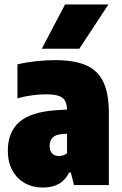

<svg xmlns="http://www.w3.org/2000/svg" viewBox="-20 -828 544 859"><path d="M467 -323V0H311L297 -56H289Q257.5 11 172 11Q126 11 90.2 -9.2Q54.5 -29.5 34.8 -66.8Q15 -104 15 -153Q15 -237 66.5 -282.2Q118 -327.5 233 -335L280 -338Q279 -363.5 270.5 -378Q262 -392.5 242.2 -399.2Q222.5 -406 187 -406Q157 -406 122.8 -401.5Q88.5 -397 58 -388V-540Q95 -549 140 -554Q185 -559 226 -559Q312.5 -559 364.8 -536.2Q417 -513.5 442 -462Q467 -410.5 467 -323ZM280 -142V-229.5L257 -228Q230 -226.5 216 -212.8Q202 -199 202 -175Q202 -153 213.2 -141.5Q224.5 -130 243 -130Q264 -130 280 -142ZM167 -610 271 -808H465L335 -610Z"/></svg>

Font: Encode Sans Condensed Black
Style: Regular
Weight: 900
Width: 3
Designer: Multiple Designers
Foundry: Impallari Type
Version: Version 2.000